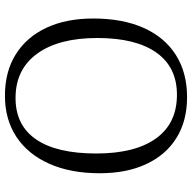

<svg xmlns="http://www.w3.org/2000/svg" viewBox="-20 -744 778 778"><g transform="rotate(90 369.0 -355.0)"><path d="M368 14Q270 14 200 -30Q130 -74 92.5 -154Q55 -234 55 -344Q55 -463 93 -548Q131 -633 202.5 -678.5Q274 -724 374 -724Q470 -724 539 -681Q608 -638 645 -558.5Q682 -479 682 -370Q682 -252 643.5 -165.5Q605 -79 534.5 -32.5Q464 14 368 14ZM377 -29Q488 -29 545 -112.5Q602 -196 602 -356Q602 -513 541 -598Q480 -683 364 -683Q252 -683 193 -599.5Q134 -516 134 -360Q134 -204 197.5 -116.5Q261 -29 377 -29Z"/></g></svg>

Font: Literata 36pt Light
Style: Regular
Weight: 300
Designer: Latin by Veronika Burian and Jose Scaglione. Greek by Irene Vlachou. Cyrillic by Vera Evstafieva.
Foundry: TypeTogether
Version: Version 3.002